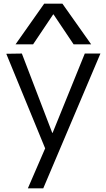

<svg xmlns="http://www.w3.org/2000/svg" viewBox="-20 -810 573 1040"><path d="M131 210 224.6 -6.3 14 -518.7 98.4 -520 263 -90.4H265L439.3 -520H524L214.4 210ZM64.3 -570 219.3 -790H318.1L473.7 -570H378.6L270 -731.9H268L159.4 -570Z"/></svg>

Font: M PLUS 1 Thin
Style: Regular
Weight: 100
Designer: Coji Morishita
Foundry: UNDERFOREST DESIGN
Version: Version 1.001